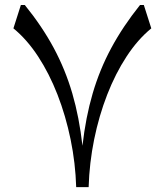

<svg xmlns="http://www.w3.org/2000/svg" viewBox="-20 -770 678 790"><path d="M344.7 0H293.5Q290.5 -99.1 270.5 -196.3Q250.5 -293.5 216.6 -380.6Q182.6 -467.8 136.7 -537.8Q90.8 -607.9 35.2 -653.3L65.9 -749.5H82Q153.3 -661.6 201.2 -572.5Q249 -483.4 277.6 -385.3Q306.2 -287.1 319.3 -170.4Q332.5 -287.1 361.3 -385.5Q390.1 -483.9 438 -572.8Q485.8 -661.6 556.2 -749.5H571.8L602.5 -653.3Q546.9 -607.9 501 -537.8Q455.1 -467.8 421.1 -380.6Q387.2 -293.5 367.4 -196.3Q347.7 -99.1 344.7 0Z"/></svg>

Font: Pinar-DS2-FD Regular
Style: Regular
Weight: 400
Designer: Amin Abedi
Version: Version 2.000